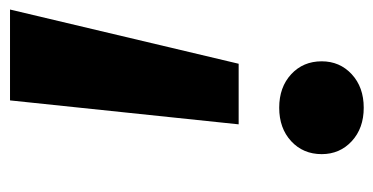

<svg xmlns="http://www.w3.org/2000/svg" viewBox="-206 -534 764 393"><g transform="rotate(-90 176.5 -338.0)"><path d="M167 -700 118 -232H242L353 -700ZM57 -62Q57 -25 83.5 -0.5Q110 24 152 24Q194 24 220.5 -0.5Q247 -25 247 -62Q247 -100 220.5 -124.5Q194 -149 152 -149Q110 -149 83.5 -124.5Q57 -100 57 -62Z"/></g></svg>

Font: Jost* 700 Bold Italic
Style: Bold Italic
Weight: 700
Italic angle: -10°
Version: Version 3.200; ttfautohint (v0.97) -l 8 -r 50 -G 200 -x 14 -